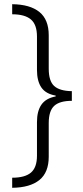

<svg xmlns="http://www.w3.org/2000/svg" viewBox="-20 -735 397 914"><path d="M38 111Q99 111 127.5 86.5Q156 62 156 6V-154Q156 -206 177 -236.5Q198 -267 245 -276V-280Q198 -288 177 -318.5Q156 -349 156 -402V-561Q156 -618 127 -642.5Q98 -667 38 -667V-715Q123 -714 167.5 -678Q212 -642 212 -567V-408Q212 -349 238 -325.5Q264 -302 322 -301V-255Q264 -255 238 -231Q212 -207 212 -149V11Q212 86 167.5 122Q123 158 38 159Z"/></svg>

Font: Noto Sans Lao SemiCondensed Light
Style: Regular
Weight: 300
Width: 4
Designer: Monotype Design Team
Foundry: Monotype Imaging Inc.
Version: Version 2.003; ttfautohint (v1.8.4.7-5d5b)